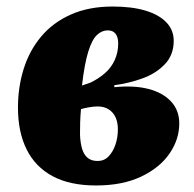

<svg xmlns="http://www.w3.org/2000/svg" viewBox="-20 -553 594 588"><path d="M274 15Q194 15 141 -13.5Q88 -42 61.5 -95.5Q35 -149 35 -223Q35 -286 52.5 -342Q70 -398 106 -441Q142 -484 197 -508.5Q252 -533 325 -533Q384 -533 425.5 -520.5Q467 -508 489.5 -484.5Q512 -461 512 -428Q512 -385 485 -356.5Q458 -328 416.5 -313Q375 -298 330 -292V-286Q391 -292 435 -280.5Q479 -269 504 -242Q529 -215 529 -175Q529 -126 499 -82.5Q469 -39 412 -12Q355 15 274 15ZM279 -60Q299 -60 312.5 -74Q326 -88 333.5 -110Q341 -132 341 -157Q341 -178 334 -193.5Q327 -209 313 -218Q299 -227 279 -227Q267 -227 253 -224.5Q239 -222 228 -219Q226 -197 225.5 -178Q225 -159 225 -141Q226 -115 231.5 -97Q237 -79 248.5 -69.5Q260 -60 279 -60ZM231 -291 257 -300Q282 -312 301.5 -329Q321 -346 331.5 -369.5Q342 -393 342 -420Q342 -439 334 -449.5Q326 -460 310 -460Q292 -460 277 -446Q262 -432 250.5 -395.5Q239 -359 231 -291Z"/></svg>

Font: Literata 18pt ExtraBold
Style: Italic
Weight: 800
Italic angle: -2°
Designer: Latin by Veronika Burian and Jose Scaglione. Greek by Irene Vlachou. Cyrillic by Vera Evstafieva
Foundry: TypeTogether
Version: Version 3.103;gftools[0.9.29]